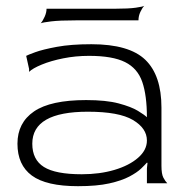

<svg xmlns="http://www.w3.org/2000/svg" viewBox="-20 -630 637 660"><path d="M248 10Q139 10 89.5 -26.5Q40 -63 40 -136Q40 -208 97 -247Q154 -286 276 -286Q345 -286 388 -274.5Q431 -263 454 -249Q477 -235 485 -227Q485 -302 469 -348.5Q453 -395 410 -416.5Q367 -438 286 -438Q240 -438 197.5 -429.5Q155 -421 123.5 -408Q92 -395 80 -383V-393L70 -438Q75 -441 101 -450.5Q127 -460 175.5 -469Q224 -478 294 -478Q424 -478 479.5 -424.5Q535 -371 535 -260V-60Q535 -32 541.5 -19.5Q548 -7 555 0H485V-51L487 -70L485 -71Q479 -64 465 -50.5Q451 -37 424.5 -23Q398 -9 355.5 0.5Q313 10 248 10ZM261 -31Q323 -31 373.5 -46Q424 -61 454.5 -87.5Q485 -114 485 -147Q485 -189 437 -217.5Q389 -246 282 -246Q91 -246 91 -136Q91 -81 131 -56Q171 -31 261 -31ZM120 -550Q127 -558 133.5 -572.5Q140 -587 140 -600H376Q422 -600 446.5 -603.5Q471 -607 476 -610Q469 -603 462.5 -589Q456 -575 456 -560H240Q185 -560 156 -556.5Q127 -553 120 -550Z"/></svg>

Font: Red Rose Light
Style: Regular
Weight: 300
Designer: Jaikishan Patel
Version: Version 1.001; ttfautohint (v1.8.3)